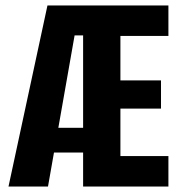

<svg xmlns="http://www.w3.org/2000/svg" viewBox="-20 -680 661 700"><path d="M11 0 153 -660H386L283 -551H252L155 0ZM119 -124V-214H394V-124ZM372 0V-111H594V0ZM283 0V-660H419V0ZM372 -284V-387H567V-284ZM372 -549V-660H594V-549Z"/></svg>

Font: Bricolage Grotesque 24pt Condensed
Style: Bold
Weight: 700
Width: 3
Designer: Mathieu Triay
Foundry: Atelier Triay
Version: Version 1.001;gftools[0.9.33.dev8+g029e19f]